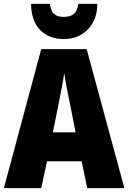

<svg xmlns="http://www.w3.org/2000/svg" viewBox="-20 -968 660 988"><path d="M429 0 400 -138H222L192 0H0L192 -715H426L620 0ZM340 -434Q332 -471 323.5 -515.5Q315 -560 311 -592Q306 -561 298 -517.5Q290 -474 282 -436L252 -287H369ZM481 -948Q480 -865 431.5 -816Q383 -767 309 -767Q233 -767 187 -813.5Q141 -860 140 -948H237Q242 -910 259 -895.5Q276 -881 309 -881Q340 -881 359 -895.5Q378 -910 383 -948Z"/></svg>

Font: Noto Sans Ethiopic Condensed Black
Style: Regular
Weight: 900
Width: 3
Designer: Monotype Design Team
Foundry: Monotype Imaging Inc.
Version: Version 2.102; ttfautohint (v1.8.4.7-5d5b)